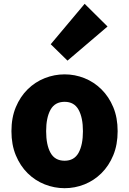

<svg xmlns="http://www.w3.org/2000/svg" viewBox="-20 -973 677 1007"><path d="M319 14Q265 14 214.5 -6Q164 -26 125 -64.5Q86 -103 63 -158.5Q40 -214 40 -285Q40 -356 63 -411Q86 -466 125 -504.5Q164 -543 214.5 -563Q265 -583 319 -583Q373 -583 423 -563Q473 -543 512 -504.5Q551 -466 574 -411Q597 -356 597 -285Q597 -214 574 -158.5Q551 -103 512 -64.5Q473 -26 423 -6Q373 14 319 14ZM319 -130Q369 -130 392 -171.5Q415 -213 415 -285Q415 -356 392 -397.5Q369 -439 319 -439Q268 -439 245 -397.5Q222 -356 222 -285Q222 -213 245 -171.5Q268 -130 319 -130ZM246 -741 424 -953 544 -834 334 -655Z"/></svg>

Font: Kinto Sans Black
Style: Regular
Weight: 900
Designer: Authors: Ryoko NISHIZUKA  (kana & ideographs); Paul D. Hunt (Latin, Greek & Cyrillic); Wenlong ZHANG  (bopomofo); Sandol
Foundry: Adobe Systems Incorporated, ookami Inc.
Version: Version 0.001